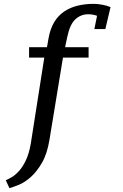

<svg xmlns="http://www.w3.org/2000/svg" viewBox="-20 -770 640 997"><path d="M210 -471 140 -25C134 9.7 125.7 38.3 115 61C104.3 83.7 92.7 102.2 80 116.5C67.3 130.8 54.8 141.7 42.5 149C30.2 156.3 19.3 162 10 166L29 207C41 203.7 57 198 77 190C97 182 117.5 168.8 138.5 150.5C159.5 132.2 179.2 107.3 197.5 76C215.8 44.7 229 4.3 237 -45L307 -471H440V-525H318L329 -577C338.3 -621.7 352.5 -652.7 371.5 -670C390.5 -687.3 412.7 -696 438 -696C445.3 -696 453 -695.3 461 -694C469 -692.7 476.7 -690.7 484 -688L470 -619H527L554 -733C542 -738.3 527.7 -742.5 511 -745.5C494.3 -748.5 479.7 -750 467 -750C437 -750 409 -746.8 383 -740.5C357 -734.2 333.7 -724 313 -710C292.3 -696 275.2 -677.7 261.5 -655C247.8 -632.3 238 -604.3 232 -571L224 -525H131V-471Z"/></svg>

Font: PT Serif Caption
Style: Italic
Weight: 400
Italic angle: -12°
Designer: A.Korolkova, O.Umpeleva, V.Yefimov
Foundry: ParaType Ltd
Version: Version 1.000W OFL